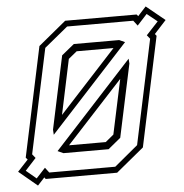

<svg xmlns="http://www.w3.org/2000/svg" viewBox="-65 -784 826 862"><g transform="rotate(-5 347.5 -352.5)"><path d="M71.5 26.5 -12 -43 35.5 -94 27.5 -103 132.5 -597 257.5 -700H579.5L586 -692L623 -732.5L707 -664L653.5 -605.5L660.5 -597L555.5 -103L430.5 0H108.5L103 -7.5ZM226 -141.5H391.5L428.5 -172L481 -418.5ZM198 -108.5 172.5 -120 526.5 -505.5 528 -483.5 458 -155 401.5 -108.5ZM68.5 -6 109.5 -50.5 127 -27.5H424.5L530.5 -115.5L630.5 -586.5L617 -603L671 -661L624.5 -698.5L580 -650L562 -673.5H264L158 -586.5L57.5 -115.5L71.5 -98L22.5 -44.5ZM162 -194.5 160.5 -217.5 230.5 -546.5 287 -592.5H491.5L517 -581ZM206.5 -280 463 -559H297L259 -528Z"/></g></svg>

Font: Tourney Thin Light
Style: Italic
Weight: 300
Italic angle: -12°
Version: Version 1.015